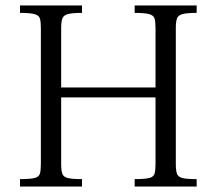

<svg xmlns="http://www.w3.org/2000/svg" viewBox="-20 -680 790 700"><path d="M53 0V-27Q90 -27 106 -31Q122 -35 125.5 -47Q129 -59 129 -83V-577Q129 -601 125.5 -612.5Q122 -624 106 -628.5Q90 -633 53 -633V-660H279V-633Q243 -633 227 -628.5Q211 -624 207 -612Q203 -600 203 -577V-361H547V-577Q547 -601 543.5 -612.5Q540 -624 524 -628.5Q508 -633 471 -633V-660H697V-633Q661 -633 645 -628.5Q629 -624 625 -612Q621 -600 621 -577V-83Q621 -59 625 -47Q629 -35 645 -31Q661 -27 697 -27V0H471V-27Q508 -27 524 -31Q540 -35 543.5 -47Q547 -59 547 -83V-325H203V-83Q203 -59 207 -47Q211 -35 227 -31Q243 -27 279 -27V0Z"/></svg>

Font: Frank Ruhl Libre Light
Style: Regular
Weight: 300
Designer: Yanek Iontef
Foundry: Fontef
Version: Version 6.003;gftools[0.9.30]